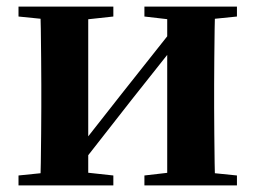

<svg xmlns="http://www.w3.org/2000/svg" viewBox="-20 -561 774 581"><path d="M36 0V-30L144 -41H222L323 -30V0ZM417 0V-30L512 -41H589L697 -30V0ZM101 0Q103 -26 103.5 -68Q104 -110 104.5 -156Q105 -202 105 -236V-305Q105 -339 104.5 -385Q104 -431 103.5 -473.5Q103 -516 101 -541H247V0ZM217 -53 165 -81H194L348 -277L516 -489L567 -463H540L379 -260ZM486 0V-541H631Q630 -516 629.5 -473.5Q629 -431 628.5 -385Q628 -339 628 -305V-236Q628 -202 628.5 -156Q629 -110 629.5 -68Q630 -26 631 0ZM36 -511V-541H323V-511L222 -500H145ZM417 -511V-541H697V-511L589 -500H512Z"/></svg>

Font: Noto Serif TC ExtraBold
Style: Regular
Weight: 800
Designer: Ryoko NISHIZUKA 西塚涼子 (kana & ideographs); Frank Grießhammer (Latin, Greek & Cyrillic); Wenlong ZHANG 张文龙 (bopomofo); San
Foundry: Adobe
Version: Version 2.002-H1;hotconv 1.1.0;makeotfexe 2.6.0